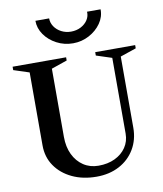

<svg xmlns="http://www.w3.org/2000/svg" viewBox="-100 -1021 951 1117"><g transform="rotate(-10 375.0 -462.5)"><path d="M380 15Q299 15 236 -15Q173 -45 137 -97.5Q101 -150 101 -219V-650L9 -680V-700H325V-681L232 -649V-246Q232 -187 253.5 -142Q275 -97 313.5 -71.5Q352 -46 402 -46Q457 -46 499 -66Q541 -86 565 -121.5Q589 -157 589 -203V-650L497 -680V-700H733V-681L639 -649V-229Q639 -158 606 -102.5Q573 -47 514.5 -16Q456 15 380 15ZM380 -773Q328 -773 283.5 -796.5Q239 -820 212.5 -858Q186 -896 186 -940H267Q267 -914 282 -891.5Q297 -869 323 -855.5Q349 -842 380 -842Q412 -842 438 -855.5Q464 -869 478.5 -891.5Q493 -914 491 -940H571Q572 -896 545.5 -858Q519 -820 475 -796.5Q431 -773 380 -773Z"/></g></svg>

Font: Wittgenstein Semibold
Style: Regular
Weight: 600
Designer: Jörg Drees
Foundry: Jörg Drees
Version: Version 1.303; ttfautohint (v1.8.4.7-5d5b)